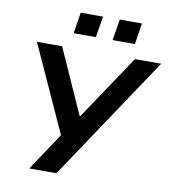

<svg xmlns="http://www.w3.org/2000/svg" viewBox="-96 -991 960 1074"><g transform="rotate(10 384.0 -454.0)"><path d="M143 0 300 -236 294 -195 62 -705H205L369 -339H374L619 -705H768L297 0ZM477 -788 497 -908H623L604 -788ZM256 -788 275 -908H402L382 -788Z"/></g></svg>

Font: Nunito Sans 6pt
Style: Bold Italic
Weight: 700
Italic angle: -9°
Version: Version 3.101;gftools[0.9.27]